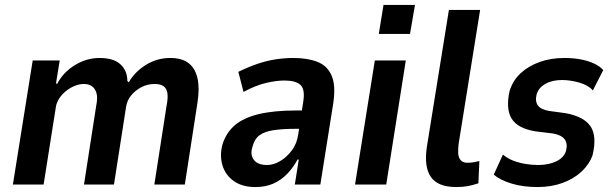

<svg xmlns="http://www.w3.org/2000/svg" viewBox="-20 -745 2471 775"><path d="M32 0 112 -501H221L206 -408L211 -407Q235 -453 282 -482Q329 -511 382 -511Q438 -511 466 -485.5Q494 -460 494 -418L500 -413Q523 -454 568 -482.5Q613 -511 667 -511Q715 -511 742 -489.5Q769 -468 777.5 -427.5Q786 -387 777 -330L726 0H603L652 -316Q659 -351 655.5 -370Q652 -389 639.5 -397.5Q627 -406 604 -406Q575 -406 550.5 -393Q526 -380 509.5 -360Q493 -340 489 -314L440 0H319L368 -316Q375 -350 369.5 -369Q364 -388 351 -397Q338 -406 319 -406Q299 -406 279.5 -397.5Q260 -389 244.5 -376Q229 -363 219 -347.5Q209 -332 206 -316L156 0Z M1011 10Q958 10 924 -14Q890 -38 878 -77.5Q866 -117 878 -162Q893 -210 928.5 -240Q964 -270 1025 -284.5Q1086 -299 1174 -299H1218L1208 -225H1171Q1120 -225 1084 -219.5Q1048 -214 1027.5 -199Q1007 -184 999 -152Q989 -121 1004.5 -100Q1020 -79 1058 -79Q1084 -79 1110.5 -94.5Q1137 -110 1158 -138Q1179 -166 1184 -204L1204 -334Q1212 -384 1193 -402Q1174 -420 1128 -420Q1097 -420 1055 -410.5Q1013 -401 963 -374L942 -455Q983 -475 1020 -487.5Q1057 -500 1093 -505.5Q1129 -511 1164 -511Q1221 -511 1261 -495.5Q1301 -480 1318.5 -440Q1336 -400 1325 -327L1273 0H1170L1186 -101H1181Q1164 -69 1139.5 -43.5Q1115 -18 1083.5 -4Q1052 10 1011 10Z M1509 -608 1528 -725H1655L1635 -608ZM1413 0 1493 -501H1618L1539 0Z M1822 10Q1747 10 1719 -31Q1691 -72 1703 -152L1792 -705H1918L1831 -163Q1829 -144 1829.5 -127Q1830 -110 1839 -99Q1848 -88 1867 -88Q1881 -88 1894.5 -90.5Q1908 -93 1915 -95L1911 -5Q1886 3 1866.5 6.5Q1847 10 1822 10Z M2150 10Q2091 10 2045 -4Q1999 -18 1973 -40L2010 -121Q2029 -105 2053 -96Q2077 -87 2103 -83Q2129 -79 2152 -79Q2195 -79 2226 -94Q2257 -109 2265 -137Q2272 -166 2259 -183Q2246 -200 2213 -206L2140 -215Q2069 -227 2045 -266.5Q2021 -306 2037 -378Q2050 -420 2081 -449Q2112 -478 2157.5 -494.5Q2203 -511 2258 -511Q2293 -511 2323 -505.5Q2353 -500 2377 -489Q2401 -478 2415 -462L2373 -380Q2355 -401 2318.5 -411.5Q2282 -422 2249 -422Q2209 -422 2181.5 -406.5Q2154 -391 2146 -364Q2139 -336 2151.5 -319Q2164 -302 2198 -297L2264 -288Q2338 -274 2364 -234.5Q2390 -195 2372 -119Q2359 -82 2327.5 -52.5Q2296 -23 2250.5 -6.5Q2205 10 2150 10Z"/></svg>

Font: Nunito Sans 7pt Condensed
Style: Bold Italic
Weight: 700
Width: 3
Italic angle: -9°
Designer: Vernon Adams
Foundry: Vernon Adams
Version: Version 3.101;gftools[0.9.27]